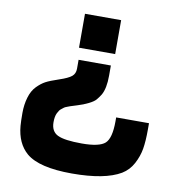

<svg xmlns="http://www.w3.org/2000/svg" viewBox="-89 -724 957 1001"><g transform="rotate(10 389.0 -224.0)"><path d="M708 -135.7V-101.6Q708 -41 701.2 0Q694.3 41 673.3 80.6Q652.3 120.1 615.2 142.6Q531.2 192.4 357.4 192.4Q183.6 192.4 115.2 134.8Q58.6 85.9 50.8 -5.9Q48.8 -30.3 48.8 -74.2Q48.8 -118.2 60.1 -156.2Q71.3 -194.3 93.8 -217.3Q116.2 -240.2 138.2 -252Q160.2 -263.7 207 -279.3Q253.9 -294.9 271.5 -309.6Q289.1 -324.2 289.1 -350.6V-397.5H460V-343.8Q460 -275.4 439.5 -240.2Q427.7 -221.7 417.5 -210Q407.2 -198.2 380.9 -185.1Q354.5 -171.9 323.2 -162.6Q292 -153.3 287.6 -151.4Q283.2 -149.4 272 -145.5Q260.7 -141.6 256.3 -137.7Q252 -133.8 243.2 -127.4Q234.4 -121.1 225.6 -103Q216.8 -85 216.8 -54.7Q216.8 -5.9 252.9 11.7Q289.1 29.3 381.3 29.3Q473.6 29.3 503.9 2Q534.2 -25.4 534.2 -115.2V-135.7ZM471.7 -639.6V-460H280.3V-639.6Z"/></g></svg>

Font: GenEi M Gothic v2 Heavy
Style: Regular
Weight: 800
Version: Version 2.0